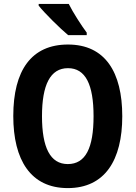

<svg xmlns="http://www.w3.org/2000/svg" viewBox="-20 -953 694 983"><path d="M332 -933H178V-924C207 -887 289 -806 329 -773H424V-786C399 -819 353 -890 332 -933ZM606 -358C606 -584 518 -725 328 -725C141 -725 48 -593 48 -359C48 -134 137 10 327 10C517 10 606 -133 606 -358ZM195 -358C195 -518 237 -604 328 -604C418 -604 459 -520 459 -358C459 -195 418 -113 327 -113C237 -113 195 -198 195 -358Z"/></svg>

Font: Noto Sans Myanmar Condensed
Style: Bold
Weight: 700
Width: 3
Designer: Monotype Design Team
Foundry: Monotype Imaging Inc.
Version: Version 2.107